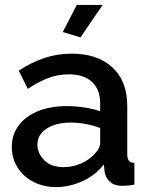

<svg xmlns="http://www.w3.org/2000/svg" viewBox="-20 -750 604 780"><path d="M28 -153Q28 -203 56 -240.5Q84 -278 134.5 -298.5Q185 -319 251 -319Q286 -319 322.5 -313.5Q359 -308 387 -298V-331Q387 -386 354 -417Q321 -448 259 -448Q216 -448 176 -433Q136 -418 93 -389L56 -463Q108 -497 160.5 -514.5Q213 -532 271 -532Q376 -532 436.5 -476.5Q497 -421 497 -319V-124Q497 -105 503.5 -97Q510 -89 526 -88V0Q511 3 499 4Q487 5 479 5Q443 5 425.5 -12.5Q408 -30 405 -52L402 -82Q368 -38 315 -14Q262 10 208 10Q156 10 115 -11.5Q74 -33 51 -70Q28 -107 28 -153ZM361 -121Q387 -147 387 -170V-230Q328 -252 267 -252Q207 -252 169.5 -227.5Q132 -203 132 -162Q132 -128 159.5 -99.5Q187 -71 239 -71Q274 -71 307 -85Q340 -99 361 -121ZM307 -598 235 -620 292 -730H397Z"/></svg>

Font: Raleway SemiBold
Style: Regular
Weight: 600
Designer: Matt McInerney, Pablo Impallari, Rodrigo Fuenzalida
Foundry: Matt McInerney, Pablo Impallari, Rodrigo Fuenzalida
Version: Version 4.026